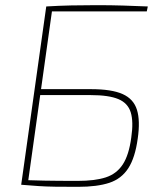

<svg xmlns="http://www.w3.org/2000/svg" viewBox="-20 -715 631 743"><path d="M552 -690 548 -671H181L87 0H62L159 -690Q208 -693 256 -694Q304 -695 353 -695Q410 -695 456.5 -693.5Q503 -692 552 -690ZM332 -370Q412 -370 454.5 -351Q497 -332 510 -290Q523 -248 513 -179Q503 -105 476.5 -64Q450 -23 403 -7.5Q356 8 282 8Q230 8 194 7.5Q158 7 128 5Q98 3 63 0L78 -18Q99 -17 152 -16Q205 -15 281 -15Q347 -15 389 -28.5Q431 -42 455 -78.5Q479 -115 488 -183Q497 -244 486 -280Q475 -316 438 -331.5Q401 -347 331 -347H124L127 -370Z"/></svg>

Font: Exo 2 Thin
Style: Italic
Weight: 250
Italic angle: -8°
Designer: Natanael Gama
Foundry: Natanael Gama
Version: Version 2.010